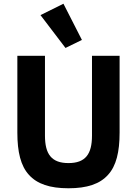

<svg xmlns="http://www.w3.org/2000/svg" viewBox="-20 -997 734 1029"><path d="M221 -698V-270C221 -171 256 -123 347 -123C438 -123 473 -171 473 -270V-698H621V-286C621 -183 603 -108 559 -60C515 -11 447 12 347 12C247 12 179 -11 135 -60C91 -108 73 -183 73 -286V-698ZM197 -916 320 -977 419 -783 331 -740Z"/></svg>

Font: Plexus Sans Bold
Style: Regular
Weight: 700
Version: Version 2.001;PS 002.001;hotconv 1.0.70;makeotf.lib2.5.58329